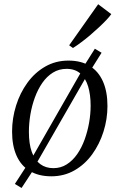

<svg xmlns="http://www.w3.org/2000/svg" viewBox="-20 -844 574 930"><path d="M84.5 66.5 52 47 105.5 -35.5 135 -79.5 371 -492 387.5 -525.5 439.5 -608 472 -588.5 420 -505.5 392.5 -463 156 -51.5 136.5 -13ZM311.5 -550.5Q373 -550.5 415 -524.5Q457 -498.5 478.8 -449.2Q500.5 -400 500.5 -330.5Q500.5 -267 481.2 -206.2Q462 -145.5 426.5 -96.5Q391 -47.5 340.8 -18.8Q290.5 10 228.5 10Q167.5 10 124.8 -15.5Q82 -41 60.2 -89.8Q38.5 -138.5 38.5 -206.5Q38.5 -271 57.8 -332.5Q77 -394 112.8 -443.2Q148.5 -492.5 199 -521.5Q249.5 -550.5 311.5 -550.5ZM302.5 -510.5Q265.5 -510.5 236.2 -492.2Q207 -474 185.2 -442.8Q163.5 -411.5 149 -372Q134.5 -332.5 127.2 -289.5Q120 -246.5 120 -205.5Q120 -147 134 -108Q148 -69 174.8 -49.2Q201.5 -29.5 238.5 -29.5Q274.5 -29.5 303.2 -47.8Q332 -66 353.8 -97.2Q375.5 -128.5 389.8 -167.8Q404 -207 411.5 -249.2Q419 -291.5 419 -332Q419 -385.5 406.8 -425.5Q394.5 -465.5 369 -488Q343.5 -510.5 302.5 -510.5ZM315 -624.5 455.5 -823.5 519 -775.5Q511 -764 495.8 -747.8Q480.5 -731.5 460.5 -712.8Q440.5 -694 418.2 -675Q396 -656 374.2 -639.8Q352.5 -623.5 333.5 -611.5Z"/></svg>

Font: Merriweather 60pt Light
Style: Italic
Weight: 300
Italic angle: -7.8°
Version: Version 2.101